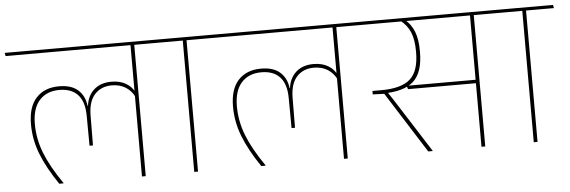

<svg xmlns="http://www.w3.org/2000/svg" viewBox="-62 -758 2640 889"><g transform="rotate(-5 1258.0 -313.0)"><path d="M583 -615H565.5V0H583ZM496.5 -610.5H712.5L709.5 -625.5H493.5ZM-15 -610.5H662L658.5 -625.5H-18ZM219 -449.5Q151.5 -449.5 113 -408Q74.5 -366.5 74.5 -285Q74.5 -214 101 -146.2Q127.5 -78.5 181 0H201V-1.5Q144.5 -83 118.5 -149.5Q92.5 -216 92.5 -285Q92.5 -357.5 126.2 -395Q160 -432.5 219 -432.5Q275 -432.5 304.8 -400.2Q334.5 -368 335 -303L336 -163H352L353 -303Q353.5 -367.5 383.5 -400Q413.5 -432.5 462.5 -432.5Q499.5 -432.5 526.2 -416Q553 -399.5 568.5 -368.5L572 -387Q558 -416.5 530.2 -433Q502.5 -449.5 462.5 -449.5Q412 -449.5 381.2 -421.8Q350.5 -394 345 -348H343Q338 -394 307.2 -421.8Q276.5 -449.5 219 -449.5Z M826 0V-615H808.5V0ZM955.5 -610.5 952.5 -625.5H679.5L682.5 -610.5Z M1522 -615H1504.5V0H1522ZM1435.5 -610.5H1651.5L1648.5 -625.5H1432.5ZM924 -610.5H1601L1597.5 -625.5H921ZM1158 -449.5Q1090.5 -449.5 1052 -408Q1013.5 -366.5 1013.5 -285Q1013.5 -214 1040 -146.2Q1066.5 -78.5 1120 0H1140V-1.5Q1083.5 -83 1057.5 -149.5Q1031.5 -216 1031.5 -285Q1031.5 -357.5 1065.2 -395Q1099 -432.5 1158 -432.5Q1214 -432.5 1243.8 -400.2Q1273.5 -368 1274 -303L1275 -163H1291L1292 -303Q1292.5 -367.5 1322.5 -400Q1352.5 -432.5 1401.5 -432.5Q1438.5 -432.5 1465.2 -416Q1492 -399.5 1507.5 -368.5L1511 -387Q1497 -416.5 1469.2 -433Q1441.5 -449.5 1401.5 -449.5Q1351 -449.5 1320.2 -421.8Q1289.5 -394 1284 -348H1282Q1277 -394 1246.2 -421.8Q1215.5 -449.5 1158 -449.5Z M2161 -615H2143.5V0H2161ZM2074.5 -610.5H2290.5L2287.5 -625.5H2071.5ZM2240 -610.5 2237 -625.5H1618L1621.5 -610.5ZM1822.5 -311.5 1828 -295.5H2152V-311.5ZM1916.5 0V-1.5L1808 -172Q1791 -198.5 1778.5 -218.2Q1766 -238 1754.5 -255.5Q1743 -273 1730 -292.5V-297L1663 -301.5V-285.5L1716.5 -283.5L1896 0ZM1843 -614.5H1819.5Q1851 -590.5 1865.5 -555.8Q1880 -521 1880 -467V-463Q1880 -374.5 1838.5 -338Q1797 -301.5 1705 -301.5H1663L1678.5 -285.5H1706.5Q1808.5 -285.5 1853.2 -326.5Q1898 -367.5 1898 -462V-467Q1898 -521.5 1883.8 -557.2Q1869.5 -593 1843 -614.5Z M2404 0V-615H2386.5V0ZM2533.5 -610.5 2530.5 -625.5H2257.5L2260.5 -610.5Z"/></g></svg>

Font: Anek Devanagari Thin
Style: Regular
Weight: 250
Designer: Kailash Malviya (Devanagari) & Yesha Goshar (Latin)
Foundry: Ek Type
Version: Version 1.003